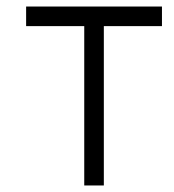

<svg xmlns="http://www.w3.org/2000/svg" viewBox="-20 -617 532 588"><path d="M60 -597H476V-537H298V-49H238V-537H60Z"/></svg>

Font: IBM 3270 Semi-Condensed
Style: Condensed
Weight: 400
Monospace: yes
Version: Version 2.3.1